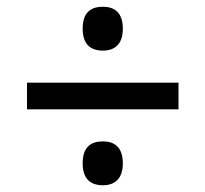

<svg xmlns="http://www.w3.org/2000/svg" viewBox="-20 -642 609 569"><path d="M285 -492C318 -492 344 -509 344 -557C344 -606 318 -622 285 -622C250 -622 225 -606 225 -557C225 -509 250 -492 285 -492ZM60 -318H509V-397H60ZM285 -93C318 -93 344 -110 344 -158C344 -207 318 -223 285 -223C250 -223 225 -207 225 -158C225 -110 250 -93 285 -93Z"/></svg>

Font: Noto Serif Lao Black
Style: Regular
Weight: 900
Designer: Monotype Design Team
Foundry: Monotype Imaging Inc.
Version: Version 2.003